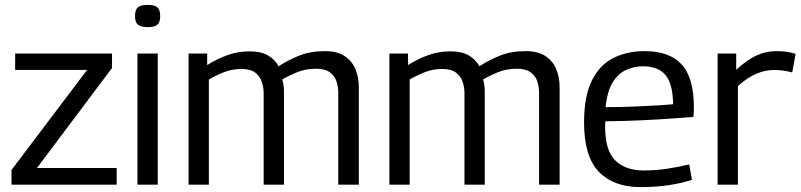

<svg xmlns="http://www.w3.org/2000/svg" viewBox="-20 -755 3276 785"><path d="M27 0V-60L336 -469H42V-536H438V-477L131 -68H457V0Z M584 -644Q556 -644 544 -654Q532 -664 532 -689Q532 -715 543.5 -725Q555 -735 584 -735Q612 -735 623.5 -725Q635 -715 635 -689Q635 -664 623.5 -654Q612 -644 584 -644ZM542 0V-536H625V0Z M751 0V-536H827V-489Q869 -515 911 -530Q953 -545 1001 -545Q1047 -545 1075.5 -528.5Q1104 -512 1119 -484Q1157 -509 1203 -527.5Q1249 -546 1308 -546Q1359 -546 1389.5 -525.5Q1420 -505 1433.5 -471.5Q1447 -438 1447 -399V0H1363V-376Q1363 -399 1356 -421.5Q1349 -444 1329 -459Q1309 -474 1272 -474Q1230 -474 1195.5 -460Q1161 -446 1134 -430Q1138 -418 1139.5 -405Q1141 -392 1141 -380V0H1058V-374Q1058 -398 1050.5 -420.5Q1043 -443 1023.5 -458Q1004 -473 967 -473Q931 -473 899 -461Q867 -449 834 -430V0Z M1572 0V-536H1648V-489Q1690 -515 1732 -530Q1774 -545 1822 -545Q1868 -545 1896.5 -528.5Q1925 -512 1940 -484Q1978 -509 2024 -527.5Q2070 -546 2129 -546Q2180 -546 2210.5 -525.5Q2241 -505 2254.5 -471.5Q2268 -438 2268 -399V0H2184V-376Q2184 -399 2177 -421.5Q2170 -444 2150 -459Q2130 -474 2093 -474Q2051 -474 2016.5 -460Q1982 -446 1955 -430Q1959 -418 1960.5 -405Q1962 -392 1962 -380V0H1879V-374Q1879 -398 1871.5 -420.5Q1864 -443 1844.5 -458Q1825 -473 1788 -473Q1752 -473 1720 -461Q1688 -449 1655 -430V0Z M2599 10Q2489 10 2428.5 -52.5Q2368 -115 2368 -254Q2368 -363 2400.5 -427Q2433 -491 2489 -518.5Q2545 -546 2615 -546Q2717 -546 2767 -491.5Q2817 -437 2817 -315Q2817 -308 2816.5 -297.5Q2816 -287 2815 -277Q2787 -275 2734 -271Q2681 -267 2609.5 -263.5Q2538 -260 2455 -259Q2454 -250 2454 -238Q2454 -140 2495.5 -99Q2537 -58 2613 -58Q2661 -58 2710 -65.5Q2759 -73 2798 -83L2809 -20Q2768 -6 2714.5 2Q2661 10 2599 10ZM2456 -317Q2520 -317 2577 -319.5Q2634 -322 2675 -324.5Q2716 -327 2732 -329Q2731 -412 2701 -448Q2671 -484 2609 -484Q2575 -484 2542 -470Q2509 -456 2486 -420Q2463 -384 2456 -317Z M2990 -536V-470Q3034 -510 3072.5 -528Q3111 -546 3155 -546Q3197 -546 3233 -535L3219 -459Q3180 -469 3145 -469Q3110 -469 3073.5 -454Q3037 -439 2997 -403V0H2914V-536Z"/></svg>

Font: Georama
Style: Regular
Weight: 400
Designer: Jean-Baptiste Levee
Foundry: Production Type
Version: Version 1.000